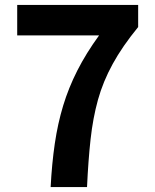

<svg xmlns="http://www.w3.org/2000/svg" viewBox="-20 -761 630 781"><path d="M186 0Q191 -96 203 -177.5Q215 -259 237 -331.5Q259 -404 294.5 -474Q330 -544 383 -617H50V-741H542V-651Q478 -573 438.5 -501Q399 -429 378.5 -355Q358 -281 348.5 -195Q339 -109 334 0Z"/></svg>

Font: Noto Sans SC
Style: Bold
Weight: 700
Designer: Ryoko NISHIZUKA  (kana, bopomofo & ideographs); Paul D. Hunt (Latin, Greek & Cyrillic); Sandoll Communications , Soo-you
Foundry: Adobe
Version: Version 2.004-H2;hotconv 1.0.118;makeotfexe 2.5.65603